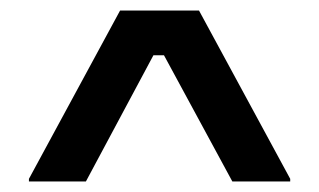

<svg xmlns="http://www.w3.org/2000/svg" viewBox="-20 -670 607 365"><path d="M35 -325V-330L208.3 -650H358.3L531.7 -330V-325H421.7L291.7 -565H271.7L143.3 -325Z"/></svg>

Font: Familjen Grotesk GF Medium
Style: Regular
Weight: 500
Designer: Anders Wikstroem, Jonas Baeckman, Matilda Gysing, Kristian Moeller
Foundry: Familjen STHLM AB
Version: Version 2.000; Beta; Release 4; Build 6